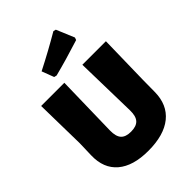

<svg xmlns="http://www.w3.org/2000/svg" viewBox="-261 -1041 1176 1176"><g transform="rotate(-45 326.5 -453.0)"><path d="M423 -918 440 -914 489 -797 483 -781Q351 -739 245 -712L228 -716L198 -795Q316 -855 423 -918ZM607 -647 600 -319 599 -216Q598 -106 525 -47Q452 12 316 12Q185 12 115.5 -47Q46 -106 49 -216L52 -319L46 -647H247L238 -243Q237 -192 257.5 -169Q278 -146 324 -146Q371 -146 392 -169Q413 -192 412 -243L403 -647Z"/></g></svg>

Font: Alegreya Sans Black
Style: Regular
Weight: 900
Designer: Juan Pablo del Peral
Foundry: Huerta Tipografica
Version: Version 2.007